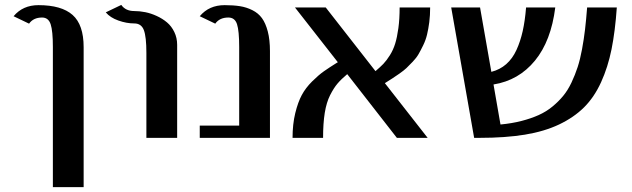

<svg xmlns="http://www.w3.org/2000/svg" viewBox="-20 -560 2566 780"><path d="M194.8 200.2V-369.1Q194.8 -434.1 185.8 -461.4Q176.8 -488.8 150.9 -488.8Q115.7 -488.8 98.1 -463.9L35.2 -494.1Q72.8 -539.1 136.2 -539.1Q230 -539.1 274.9 -499.3Q319.8 -459.5 319.8 -368.2V200.2Z M525.4 -464.8Q494.1 -464.8 460.9 -476.6Q427.7 -488.3 409.7 -509.8L472.7 -540Q490.2 -515.1 525.4 -515.1Q547.4 -515.1 570.3 -510.5Q593.3 -505.9 616.7 -495.1Q640.1 -484.4 658.4 -469Q676.8 -453.6 688.2 -429.9Q699.7 -406.2 699.7 -377.9V0H574.7V-345.2Q574.7 -410.2 564.5 -437.5Q554.2 -464.8 525.4 -464.8Z M1076.7 0H791.5V-49.8H951.7V-369.1Q951.7 -434.6 942.9 -461.7Q934.1 -488.8 907.7 -488.8Q872.1 -488.8 854.5 -463.9L791.5 -494.1Q829.1 -539.1 892.6 -539.1Q928.2 -539.1 954.6 -534.9Q981 -530.8 1005.1 -518.8Q1029.3 -506.8 1044.2 -486.3Q1059.1 -465.8 1067.9 -432.1Q1076.7 -398.4 1076.7 -352.1Z M1352.5 -307.1 1178.2 -529.8H1303.2L1505.4 -271Q1524.4 -287.1 1537.4 -300.5Q1550.3 -314 1564 -335.7Q1577.6 -357.4 1585.4 -382.8Q1593.3 -408.2 1598.4 -445.6Q1603.5 -482.9 1603.5 -529.8H1727.5Q1727.5 -498 1723.9 -469.7Q1720.2 -441.4 1714.8 -419.2Q1709.5 -397 1699.2 -376Q1689 -355 1680.4 -340.1Q1671.9 -325.2 1656.5 -309.1Q1641.1 -293 1631.1 -283.4Q1621.1 -273.9 1602.3 -260.7Q1583.5 -247.6 1573.5 -241.2Q1563.5 -234.9 1543.5 -222.2L1717.3 0H1592.3L1390.6 -258.8Q1366.2 -238.3 1351.1 -220.5Q1335.9 -202.6 1321 -173.3Q1306.2 -144 1299.3 -101.3Q1292.5 -58.6 1292.5 0H1168.5Q1168.5 -55.2 1179.4 -100.1Q1190.4 -145 1206.1 -174.1Q1221.7 -203.1 1248 -229.2Q1274.4 -255.4 1295.7 -270.3Q1316.9 -285.2 1348.1 -304.7Q1351.1 -306.2 1352.5 -307.1Z M1813 -529.8H1930.2L1976.1 -268.1Q2010.7 -276.9 2036.4 -299.3Q2062 -321.8 2078.1 -356.9Q2094.2 -392.1 2103.5 -433.8Q2112.8 -475.6 2117.2 -529.8H2235.8Q2218.8 -393.6 2153.1 -313.5Q2087.4 -233.4 1984.9 -216.8L2013.2 -54.2Q2059.6 -58.6 2098.4 -68.6Q2137.2 -78.6 2168.2 -92.5Q2199.2 -106.4 2224.4 -127.2Q2249.5 -147.9 2268.3 -170.9Q2287.1 -193.8 2301.8 -224.9Q2316.4 -255.9 2326.7 -287.4Q2336.9 -318.8 2344.5 -359.9Q2352.1 -400.9 2356.7 -440.2Q2361.3 -479.5 2365.2 -529.8H2485.8Q2479 -432.6 2464.4 -359.9Q2449.7 -287.1 2421.9 -226.1Q2394 -165 2352.8 -124Q2311.5 -83 2251.5 -54.4Q2191.4 -25.9 2112.1 -12.9Q2032.7 0 1929.2 0H1906.2Z"/></svg>

Font: Pfennig
Style: Bold
Weight: 700
Version: Version 20120410 ; ttfautohint (v0.8)